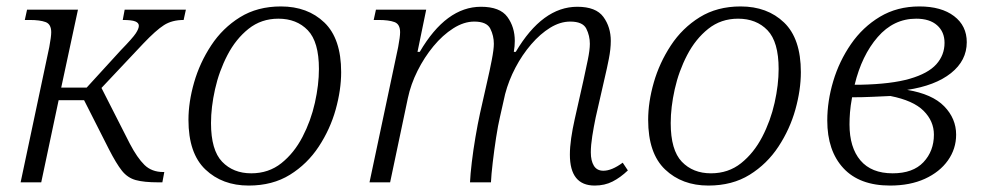

<svg xmlns="http://www.w3.org/2000/svg" viewBox="-20 -566 3062 596"><path d="M44 0 133 -420Q139 -452 139 -466Q139 -491 121.5 -497.5Q104 -504 72 -504H57L64 -536H222L170 -294H249L355 -410Q392 -448 401.5 -462.5Q411 -477 411 -486Q411 -495 400 -499.5Q389 -504 361 -504L367 -536H557L550 -504Q514 -504 489 -488Q464 -472 425 -431L295 -293L383 -120Q406 -76 428.5 -54Q451 -32 487 -32H490L484 0H471Q427 0 401.5 -7Q376 -14 358.5 -36Q341 -58 318 -103L241 -255H162L108 0Z M752 10Q670 10 617.5 -40Q565 -90 565 -194Q565 -249 582.5 -310Q600 -371 635.5 -425Q671 -479 725 -512.5Q779 -546 852 -546Q935 -546 987 -496Q1039 -446 1039 -342Q1039 -287 1022 -226Q1005 -165 969.5 -111Q934 -57 880 -23.5Q826 10 752 10ZM760 -28Q814 -28 853.5 -59.5Q893 -91 919 -141Q945 -191 957.5 -247Q970 -303 970 -352Q970 -436 935.5 -472Q901 -508 844 -508Q791 -508 751.5 -476.5Q712 -445 686 -395Q660 -345 647.5 -289Q635 -233 635 -184Q635 -100 669.5 -64Q704 -28 760 -28Z M1826 10Q1749 10 1749 -86Q1749 -109 1753 -137Q1757 -165 1764 -196L1791 -316Q1798 -348 1804.5 -379.5Q1811 -411 1811 -430Q1811 -455 1800 -477Q1789 -499 1750 -499Q1719 -499 1688 -480Q1657 -461 1629 -428.5Q1601 -396 1580 -356Q1559 -316 1548 -274L1532 -203Q1526 -178 1520 -139Q1514 -100 1509.5 -61.5Q1505 -23 1504 0H1439Q1440 -24 1444.5 -62Q1449 -100 1456 -141Q1463 -182 1470 -214L1493 -316Q1500 -346 1506.5 -379.5Q1513 -413 1513 -430Q1513 -455 1502 -477Q1491 -499 1452 -499Q1420 -499 1387 -478Q1354 -457 1325.5 -422.5Q1297 -388 1276 -346Q1255 -304 1246 -261L1191 0H1127L1216 -420Q1222 -452 1222 -466Q1222 -491 1204.5 -497.5Q1187 -504 1155 -504H1140L1147 -536H1303L1276 -405H1283Q1365 -545 1473 -545Q1532 -545 1555 -513.5Q1578 -482 1578 -439Q1578 -423 1575 -405H1581Q1664 -545 1772 -545Q1830 -545 1853 -513.5Q1876 -482 1876 -439Q1876 -414 1870 -383.5Q1864 -353 1858 -328L1829 -201Q1823 -172 1818.5 -143.5Q1814 -115 1814 -93Q1814 -67 1823.5 -51.5Q1833 -36 1853 -36Q1879 -36 1913 -61L1929 -37Q1906 -15 1881.5 -2.5Q1857 10 1826 10Z M2179 10Q2097 10 2044.5 -40Q1992 -90 1992 -194Q1992 -249 2009.5 -310Q2027 -371 2062.5 -425Q2098 -479 2152 -512.5Q2206 -546 2279 -546Q2362 -546 2414 -496Q2466 -446 2466 -342Q2466 -287 2449 -226Q2432 -165 2396.5 -111Q2361 -57 2307 -23.5Q2253 10 2179 10ZM2187 -28Q2241 -28 2280.5 -59.5Q2320 -91 2346 -141Q2372 -191 2384.5 -247Q2397 -303 2397 -352Q2397 -436 2362.5 -472Q2328 -508 2271 -508Q2218 -508 2178.5 -476.5Q2139 -445 2113 -395Q2087 -345 2074.5 -289Q2062 -233 2062 -184Q2062 -100 2096.5 -64Q2131 -28 2187 -28Z M2743 10Q2648 10 2598 -44Q2548 -98 2548 -192Q2548 -252 2566.5 -314Q2585 -376 2621.5 -429Q2658 -482 2711.5 -514Q2765 -546 2834 -546Q2902 -546 2941.5 -516Q2981 -486 2981 -435Q2981 -378 2932 -339Q2883 -300 2796 -287Q2874 -274 2911 -236Q2948 -198 2948 -148Q2948 -104 2922.5 -68Q2897 -32 2851 -11Q2805 10 2743 10ZM2824 -508Q2754 -508 2704.5 -451Q2655 -394 2633 -303H2652Q2747 -305 2804 -321.5Q2861 -338 2886.5 -366.5Q2912 -395 2912 -433Q2912 -467 2889 -487.5Q2866 -508 2824 -508ZM2751 -28Q2814 -28 2846.5 -62.5Q2879 -97 2879 -148Q2879 -190 2847 -222Q2815 -254 2744 -268Q2720 -267 2689 -265.5Q2658 -264 2625 -264Q2620 -237 2618.5 -217Q2617 -197 2617 -180Q2617 -108 2651 -68Q2685 -28 2751 -28Z"/></svg>

Font: Noto Serif Light
Style: Italic
Weight: 300
Italic angle: -12°
Designer: Monotype Design Team
Foundry: Monotype Imaging Inc.
Version: Version 2.013